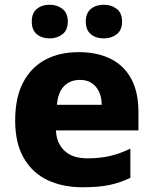

<svg xmlns="http://www.w3.org/2000/svg" viewBox="-20 -780 648 810"><path d="M312 -560Q391 -560 447.5 -531.5Q504 -503 534 -447Q564 -391 564 -308V-230H216Q218 -177 251.5 -144.5Q285 -112 349 -112Q400 -112 442 -121.5Q484 -131 530 -153V-30Q490 -10 443.5 0Q397 10 328 10Q245 10 181 -20Q117 -50 80.5 -113Q44 -176 44 -271Q44 -368 77.5 -432Q111 -496 171 -528Q231 -560 312 -560ZM318 -443Q277 -443 251 -417.5Q225 -392 220 -338H409Q409 -368 398.5 -391.5Q388 -415 367.5 -429Q347 -443 318 -443ZM114 -689Q114 -725 135.5 -742.5Q157 -760 189 -760Q221 -760 243.5 -742.5Q266 -725 266 -689Q266 -653 243.5 -635.5Q221 -618 189 -618Q157 -618 135.5 -635.5Q114 -653 114 -689ZM342 -689Q342 -725 363.5 -742.5Q385 -760 418 -760Q450 -760 472.5 -742.5Q495 -725 495 -689Q495 -653 472.5 -635.5Q450 -618 418 -618Q385 -618 363.5 -635.5Q342 -653 342 -689Z"/></svg>

Font: Noto Sans Hebrew Thin ExtraBold
Style: Regular
Weight: 800
Version: Version 3.001